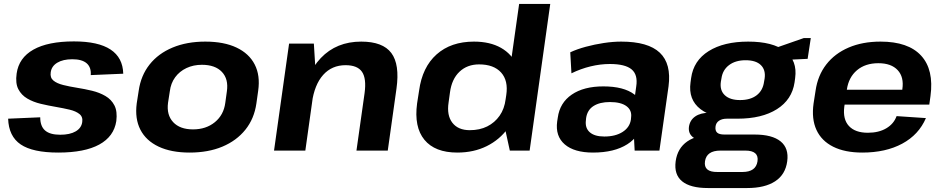

<svg xmlns="http://www.w3.org/2000/svg" viewBox="-20 -760 4767 969"><path d="M274 10Q145 10 84.5 -31Q24 -72 21 -161L183 -168Q183 -123 207.5 -101.5Q232 -80 284 -80Q333 -80 362 -97Q391 -114 395 -144Q399 -170 381 -184.5Q363 -199 331.5 -206.5Q300 -214 262 -220.5Q224 -227 186 -236Q148 -245 118 -262.5Q88 -280 72.5 -310Q57 -340 64 -389Q75 -468 148.5 -509.5Q222 -551 353 -551Q476 -551 538 -510Q600 -469 602 -388L438 -381Q441 -420 417.5 -440.5Q394 -461 345 -461Q298 -461 269 -443.5Q240 -426 236 -395Q232 -368 249.5 -353.5Q267 -339 299 -331Q331 -323 369 -317Q407 -311 444.5 -302Q482 -293 512 -275.5Q542 -258 557.5 -228Q573 -198 567 -149Q555 -71 481 -30.5Q407 10 274 10Z M937 10Q844 10 780.5 -20Q717 -50 688.5 -105.5Q660 -161 670 -238L680 -302Q691 -379 735 -434.5Q779 -490 851 -520Q923 -550 1016 -550Q1110 -550 1173.5 -520Q1237 -490 1265.5 -434.5Q1294 -379 1283 -302L1274 -238Q1263 -161 1218.5 -105.5Q1174 -50 1102.5 -20Q1031 10 937 10ZM954 -107Q1020 -107 1064.5 -143.5Q1109 -180 1117 -241L1125 -299Q1134 -361 1100 -397Q1066 -433 999 -433Q956 -433 921 -416.5Q886 -400 864 -370Q842 -340 837 -299L828 -241Q820 -180 854 -143.5Q888 -107 954 -107Z M1820 -290Q1830 -364 1807 -397.5Q1784 -431 1724 -431Q1655 -431 1611 -382Q1567 -333 1554 -240L1486 -159L1497 -228Q1520 -384 1599 -467Q1678 -550 1803 -550Q1912 -550 1955 -492.5Q1998 -435 1981 -313L1937 0H1779ZM1439 -540H1564L1574 -378L1521 0H1363Z M2288 10Q2175 10 2122 -54.5Q2069 -119 2085 -238L2095 -302Q2111 -421 2183.5 -485.5Q2256 -550 2372 -550Q2453 -550 2508.5 -518.5Q2564 -487 2589 -429Q2614 -371 2603 -291L2597 -252Q2586 -172 2544 -113.5Q2502 -55 2436.5 -22.5Q2371 10 2288 10ZM2351 -103Q2401 -103 2439 -122Q2477 -141 2501.5 -176Q2526 -211 2532 -260L2535 -280Q2546 -353 2509 -394Q2472 -435 2398 -435Q2338 -435 2299 -398Q2260 -361 2251 -294L2244 -243Q2234 -178 2263 -140.5Q2292 -103 2351 -103ZM2518 -160 2600 -740H2757L2653 0H2553Z M3173 -194 3191 -324Q3200 -383 3167.5 -410Q3135 -437 3058 -437Q3010 -437 2960.5 -425Q2911 -413 2864 -390L2858 -496Q2892 -512 2936.5 -524Q2981 -536 3027.5 -543Q3074 -550 3115 -550Q3251 -550 3310 -494Q3369 -438 3354 -324L3308 0H3183ZM2973 10Q2878 10 2830 -31.5Q2782 -73 2792 -147L2795 -166Q2805 -241 2865.5 -282.5Q2926 -324 3025 -324Q3128 -324 3181.5 -283.5Q3235 -243 3225 -169L3222 -149Q3212 -74 3146 -32Q3080 10 2973 10ZM3030 -71Q3086 -71 3122 -94Q3158 -117 3164 -156L3165 -167Q3170 -203 3142 -224Q3114 -245 3058 -245Q3007 -245 2975.5 -225Q2944 -205 2938 -164L2937 -153Q2932 -114 2956.5 -92.5Q2981 -71 3030 -71Z M3702 -161Q3578 -161 3515.5 -209Q3453 -257 3465 -344L3468 -366Q3480 -454 3556.5 -502Q3633 -550 3756 -550Q3880 -550 3942.5 -502Q4005 -454 3993 -366L3990 -344Q3977 -257 3901 -209Q3825 -161 3702 -161ZM3553 189Q3464 189 3422.5 155Q3381 121 3390 54Q3399 -12 3449 -46.5Q3499 -81 3591 -81H3788Q3877 -81 3919.5 -46.5Q3962 -12 3953 54Q3944 121 3892 155Q3840 189 3751 189ZM3727 108Q3795 108 3803 54Q3807 27 3791.5 13.5Q3776 0 3742 0H3616Q3546 0 3538 54Q3530 109 3601 108ZM3541 -50Q3498 -50 3475.5 -69Q3453 -88 3457 -120Q3462 -154 3489 -172.5Q3516 -191 3561 -191H3706L3702 -161H3648Q3624 -161 3608.5 -150.5Q3593 -140 3591 -120Q3589 -100 3599.5 -90.5Q3610 -81 3636 -81H3690L3686 -50ZM3715 -255Q3767 -255 3798.5 -279Q3830 -303 3836 -347L3839 -364Q3845 -407 3820 -431.5Q3795 -456 3743 -456Q3692 -456 3659.5 -431.5Q3627 -407 3621 -364L3618 -347Q3612 -304 3638 -279.5Q3664 -255 3715 -255ZM3868 -509 4037 -568H4072L4056 -463L3860 -454Z M4332 10Q4244 10 4185 -19.5Q4126 -49 4100.5 -104.5Q4075 -160 4086 -238L4096 -302Q4107 -379 4150 -434.5Q4193 -490 4263 -520Q4333 -550 4424 -550Q4564 -550 4629 -479Q4694 -408 4676 -275L4670 -232H4214L4225 -307H4556L4531 -279L4534 -310Q4543 -371 4510.5 -406Q4478 -441 4413 -441Q4347 -441 4305 -405.5Q4263 -370 4254 -308L4241 -221Q4233 -158 4264.5 -124Q4296 -90 4360 -90Q4415 -90 4453 -112.5Q4491 -135 4505 -174L4653 -164Q4617 -80 4533.5 -35Q4450 10 4332 10Z"/></svg>

Font: Pathway Extreme 28pt
Style: Bold Italic
Weight: 700
Italic angle: -8°
Designer: Eduardo Rodriguez Tunni
Foundry: Eduardo Rodriguez Tunni
Version: Version 1.001;gftools[0.9.26]